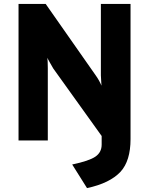

<svg xmlns="http://www.w3.org/2000/svg" viewBox="-20 -720 763 984"><path d="M426 244 350 123Q436 105 468.5 83Q501 61 501 21V-23L253 -369Q248 -377 235.5 -399.5Q223 -422 222 -424Q225 -413 225 -371V0H75V-700H214L471 -333Q490 -306 500 -281Q500 -285 498.5 -306.5Q497 -328 497 -334V-700H649V-7Q649 104 598 160Q543 219 426 244Z"/></svg>

Font: Overpass Heavy
Style: Regular
Weight: 900
Designer: Delve Withrington, Thomas Jockin
Foundry: Delve Fonts
Version: Version 3.000;DELV;Overpass